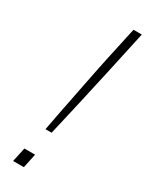

<svg xmlns="http://www.w3.org/2000/svg" viewBox="-185 -724 588 760"><g transform="rotate(30 109.5 -344.0)"><path d="M76 -173Q84 -217 92.5 -259.5Q101 -302 109 -342.5Q117 -383 124 -419Q131 -455 137.5 -486Q144 -517 149 -541L181 -688H219L187 -541Q182 -517 175 -486Q168 -455 160 -419Q152 -383 143 -342.5Q134 -302 124 -259.5Q114 -217 104 -173ZM28 0 42 -65H91L77 0Z"/></g></svg>

Font: Saira Expanded Thin
Style: Italic
Weight: 250
Width: 7
Italic angle: -12°
Designer: Hector Gatti with collaboration of the Omnibus-Type team
Foundry: Omnibus-Type
Version: Version 1.101